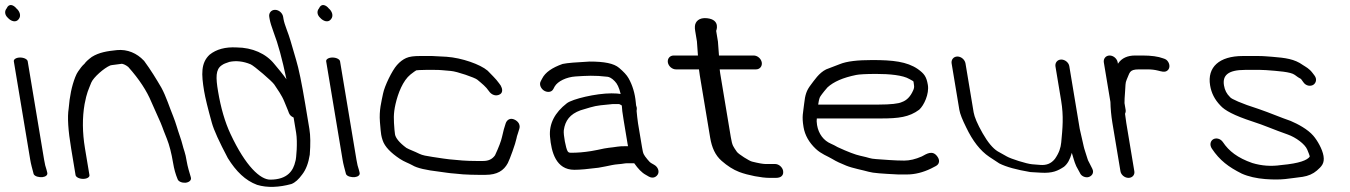

<svg xmlns="http://www.w3.org/2000/svg" viewBox="-70 -703 5349 761"><path d="M-15.2 -460 49.8 -70C51.2 -61.3 53.1 -52.4 55.5 -43.2L63.3 -13.5L63.4 -13C68.1 -3.1 86 0.3 98.5 -1C109.7 -2.4 121.2 -8.4 116.8 -20.8L114.1 -31.3L113.9 -31.9C110.8 -40 107.6 -52.9 104.8 -70L39.8 -460C38.5 -468.2 24.9 -475 9.8 -475C-5.2 -475 -16.5 -468.2 -15.2 -460ZM-43.7 -669.7C-52.3 -659.6 -52.1 -644.4 -38.8 -632.3C-27 -619.2 -7.6 -611.8 3.9 -626.8C15.7 -640.9 6.9 -659.8 -4.6 -669.2C-16.1 -683.7 -34.5 -691.1 -43.7 -669.7Z M259.5 6C274.5 6 285.9 -0.8 284.5 -9L266.8 -115C256.3 -178.1 255.9 -236.7 265.3 -290.6C274.4 -337.3 279.4 -344 291.8 -375.8C300.7 -396.7 342.1 -433.2 366.9 -443.6C373.1 -445.8 390.6 -446.5 412.8 -450.2C416.8 -449.8 426.5 -447.1 438.2 -437.8C482.7 -388.1 512 -342 529.6 -299.7C536.8 -282.8 545.2 -264 554.7 -243.3C576.7 -195.4 569.7 -206.1 591.4 -153C601.3 -128.1 609.6 -96.1 616.1 -57C620.1 -33.1 625.6 -12.9 633.8 6.7C636.8 16.7 651.6 22.1 664.6 21.3C678.4 20.3 690.8 11.7 686.1 -1.2C680.9 -18.7 673.5 -42.4 669.9 -64.2C667.2 -80.3 664.6 -92.6 661.4 -102C654.5 -121.7 652.2 -137.4 643.2 -162.5C633.3 -190.4 627.8 -213.7 616.5 -241.9C601.9 -277.2 588.7 -320.5 569.6 -355.5C549.3 -390.1 528.9 -424.1 500.3 -463C500.3 -463 500.1 -462.6 500.1 -462.6C500.1 -462.6 499.8 -463 499.8 -463C473.1 -491.6 435.4 -508.6 393.2 -504.4C355.4 -500.4 323.3 -495.8 293.9 -477.4C279 -466.3 270.4 -458.3 264.8 -450.3C259.8 -445.8 255.3 -441.1 251.4 -436C243.1 -424 235.7 -417 228.3 -397.6C214.3 -362 206 -320.7 202.1 -272.4C196.7 -239 200 -186.1 211.9 -115L229.5 -9C230.9 -0.8 244.5 6 259.5 6Z M997.2 -636.5 998.7 -627.5C1000.8 -615.1 1006.1 -598 1014.9 -573.9C1031.6 -531 1048.3 -470 1065.4 -388.8C1050.7 -409.5 1033.2 -430.4 1017.4 -449.2C984.1 -490.8 930 -514.6 867.8 -515C823.4 -517.4 787.8 -508 760.6 -486.1C725.9 -453.4 727.9 -408.9 739 -342.1C743.5 -315.5 753.6 -273.9 769.6 -216.4C777.7 -187 798.7 -141.3 833.1 -76.1C866 -23.3 902.5 12.4 948.8 29.6C989.3 42.1 1036.8 39.5 1084.8 26.4C1100.2 20.6 1114 7.5 1128 -11.8C1142.9 -31 1152.6 -57.1 1157.7 -89.5L1157.8 -90L1157.8 -90.4C1161 -131.9 1160.6 -165.5 1156.3 -191.6L1139.9 -290.2C1126 -373.2 1114.1 -431.5 1103.5 -466.1C1092.9 -501.4 1085.6 -526.7 1081.4 -541.8C1073.8 -569.6 1057.5 -604.5 1053.7 -627.5L1052.2 -636.5C1049.7 -651.5 1035.2 -664 1020.1 -664C1005.1 -664 994.7 -651.5 997.2 -636.5ZM1103.8 -176.5C1110 -139.4 1104.3 -73.3 1101 -64.5L1100.7 -63.8L1100.5 -63C1092.8 -27.7 1070.3 9 1000.9 9C962.4 9 904.1 -42.5 843.4 -172.5C821.6 -219.2 805.2 -275.3 794.3 -340.7C785 -396.1 784.6 -427 807.8 -443.6C819.4 -451.8 822.9 -451.6 839.2 -457.7C865.1 -463.2 893.9 -460.5 923.6 -448C936.7 -442.5 1008.5 -381.1 1017.2 -367.9C1029.4 -349.6 1047.3 -324.6 1056.7 -300.9C1063.2 -284.4 1067.9 -272.9 1071.3 -265.5L1075 -255.6L1075.1 -255.2C1078.5 -247.6 1082.8 -242 1093.7 -237.2Z M1222.8 -460 1287.8 -70C1289.2 -61.3 1291.1 -52.4 1293.5 -43.2L1301.3 -13.5L1301.4 -13C1306.1 -3.1 1324 0.3 1336.5 -1C1347.7 -2.4 1359.2 -8.4 1354.8 -20.8L1352.1 -31.3L1351.9 -31.9C1348.8 -40 1345.6 -52.9 1342.8 -70L1277.8 -460C1276.5 -468.2 1262.9 -475 1247.8 -475C1232.8 -475 1221.5 -468.2 1222.8 -460ZM1194.3 -669.7C1185.7 -659.6 1185.9 -644.4 1199.2 -632.3C1211 -619.2 1230.4 -611.8 1241.9 -626.8C1253.7 -640.9 1244.9 -659.8 1233.4 -669.2C1221.9 -683.7 1203.5 -691.1 1194.3 -669.7Z M1594.1 -481C1571.2 -481 1553.1 -479 1539.6 -472.9C1527.6 -467.5 1514.8 -458.3 1503.2 -444.9C1484.1 -423.6 1454.2 -362.3 1448.2 -331.9C1442 -300.2 1432 -266.8 1435.9 -219.1C1438 -192.7 1439.6 -176.5 1440.9 -168.9C1442.1 -161.7 1444.2 -153.9 1446.7 -146.7C1455.1 -121.4 1479 -97.3 1514.5 -73.6C1532.7 -61.5 1549.6 -56.4 1564.2 -48.2C1583 -36.6 1620.2 -28.5 1670.7 -22.6C1691.1 -20.2 1707.7 -16.6 1734 -14.9L1763.6 -12.1L1764 -12C1785.9 -10.7 1806.3 -10 1825.4 -10H1854.6C1900.2 -10 1926.7 -26.5 1942.8 -56.7C1950.7 -71.6 1973.5 -134.9 1976.9 -153.4C1978.3 -160.9 1979.9 -166.6 1981.4 -170.3L1981.6 -170.7L1988.2 -192C1990.2 -198 1990.5 -205.6 1986.8 -213C1983.1 -220.3 1976.6 -225.3 1970 -228.6C1952.3 -237.5 1938.5 -227.9 1934 -213.1C1928 -193.6 1925.9 -188.7 1919.7 -160.1C1916.4 -144.6 1907 -119.4 1892 -87.4C1880.9 -71.7 1865.5 -65 1845.5 -65H1816.3C1798.4 -65 1780.2 -65.6 1763.5 -66.8L1732.4 -69.6C1718.8 -70.5 1704.2 -72.1 1686.5 -74.7L1644 -81.1C1621.4 -84.5 1604.5 -87.3 1592.2 -93.4C1571.7 -103.7 1553.1 -109.7 1540.8 -116.8C1512.1 -137.9 1497.9 -156.7 1495.6 -170.7C1494.8 -175.5 1494.1 -181.6 1493.5 -188.9C1490.4 -228.3 1488.6 -250.8 1497.7 -290.6C1507.4 -333.1 1526.9 -383.6 1557.1 -407.8C1568.6 -416.9 1577 -422.7 1579.9 -424.2C1582.5 -424.7 1596.7 -426 1618.2 -426H1650.7C1678.6 -426 1682.5 -424.5 1716.8 -421.8C1741.5 -419.9 1812.1 -395.2 1821.5 -387.4C1840.4 -371.7 1856.4 -359 1867.6 -342.2C1878.7 -325.6 1897.1 -320.5 1911.8 -329.3C1924 -336.6 1921.3 -352 1915 -363.1L1914.6 -363.9L1907.9 -373.2C1896.1 -390.4 1873.8 -410.9 1863.6 -422L1863 -422.7L1862.2 -423.3C1833.9 -447.6 1760.8 -473.8 1699.8 -478L1642.8 -481Z M2301.8 -38.2 2302.4 -38.3 2329.9 -43.4C2350.5 -47.4 2361.8 -50.7 2380.2 -52.1C2400.4 -53.5 2404.9 -56 2416.7 -56H2443.7C2459.3 -34.2 2473.1 -18.9 2490 -9.8L2502 -2.9C2519.5 6.7 2534 -3.3 2538.5 -14.4C2542.9 -25.5 2537.8 -41.6 2522.3 -50.1L2510 -57.2L2509.7 -57.4C2508.3 -58.1 2502.8 -62.6 2495.8 -71.6C2480.6 -90.8 2479.4 -91 2474.5 -120.5L2458.8 -214.5C2456.5 -228.6 2454.5 -250.6 2453.2 -263.2C2452.8 -267.2 2456.7 -271.8 2451.2 -285.5C2451.1 -288.9 2450.8 -292.7 2449.9 -298C2446.7 -332.1 2437.3 -364.8 2421.2 -393.1C2414 -405.9 2401.5 -418.9 2384.1 -433.8C2362.8 -452.1 2324.5 -459 2267.7 -459H2267L2266.4 -459C2215.5 -456.4 2178.3 -453.5 2160.8 -449.7L2160.2 -449.6L2159.5 -449.4C2119 -435.1 2091.2 -416.4 2078.8 -391.6L2073.6 -381.8C2065.5 -367.9 2074.5 -351.4 2086 -344C2097.6 -336.6 2115.8 -335.6 2123.3 -350.4L2128.5 -360.2C2140.7 -381.1 2175.1 -397.6 2211.5 -400C2254.8 -402.7 2285.8 -405 2338.2 -398.7C2344 -398 2354.7 -393.8 2366.1 -381.6L2366.6 -381L2367.1 -380.5C2375.9 -371.7 2383.7 -357 2390 -330.6C2382 -332 2370 -333 2353.3 -333C2292.9 -333 2198.9 -310.9 2176.7 -293.7C2129.2 -256.9 2105.7 -212.7 2110 -161.5C2115.1 -99.8 2134 -30 2206.3 -30C2229.3 -30 2259.3 -32.8 2301.8 -38.2ZM2417.4 -133C2418 -129.6 2418.3 -127.8 2419.2 -123.5H2406.7C2395.5 -123.5 2385.6 -123.1 2377.1 -121.7C2349.2 -117.1 2340.7 -118.8 2298.9 -109L2273.1 -104.2C2244.2 -99.6 2219.2 -97.5 2193.1 -97.5C2185.2 -97.5 2182.5 -99.5 2179.8 -103.6C2173.1 -113.6 2162.3 -169.3 2164.7 -186.9C2169.9 -225 2189.1 -250.7 2231.1 -265.9C2241.4 -269 2254.2 -272.8 2269.6 -277.4C2296.5 -285.6 2322.4 -287 2358 -290.5H2382.7C2384.3 -290.5 2387.7 -289.8 2394.6 -284.8C2394.7 -274.2 2397.1 -255.1 2401.8 -227Z M3001.9 -53H2963.4C2954.9 -53 2936.7 -56 2910.8 -62.5C2900.8 -64.4 2856.4 -92.4 2850.6 -101.3C2836.3 -122.8 2832.6 -123.7 2826.6 -159.4L2784.5 -412.5C2783.4 -418.8 2782.8 -424 2782.5 -428H2926.4C2941.5 -428 2951.8 -440.5 2949.3 -455.5C2946.8 -470.5 2932.3 -483 2917.3 -483H2779.7L2775.6 -538.1L2768.6 -580.5C2768.6 -580.5 2787.4 -624.9 2732.3 -630.8C2701 -634.2 2685.8 -617.9 2684.3 -599.5C2683.8 -593.8 2684.2 -587.5 2685.4 -580.5L2692.3 -538.9L2696.3 -483H2600.1C2585 -483 2574.6 -470.5 2577.1 -455.5C2579.6 -440.5 2594.2 -428 2609.2 -428H2700.4L2703.7 -404.1L2744.8 -157.2C2751.3 -118.3 2764.7 -87.7 2790.1 -65.5C2813.1 -45.4 2835.9 -30.6 2860 -21.4C2895.6 -7.9 2949.5 2 2979.8 2H3005.8C3015.9 2 3027.3 -0.5 3032.3 -10.8C3034.4 -15.2 3034.8 -20.4 3034 -25.5C3031.4 -40.5 3016.9 -53 3001.9 -53Z M3179.4 -317C3181.1 -321.1 3191.1 -335.2 3209.8 -356.7C3234.1 -379 3271.2 -395.3 3323.4 -405.9C3334.8 -408.3 3362.4 -410 3403.1 -410C3455.4 -410 3508.8 -405.1 3534.6 -389.7C3554.1 -377.7 3549.2 -386.7 3552.6 -366C3553.9 -358.6 3552.9 -352 3549.3 -344.6C3538.1 -319 3522.7 -304.7 3504.6 -298.5L3503.8 -298.2L3503.2 -297.9C3491.6 -292.5 3461.2 -288.5 3412.5 -288.5L3172.9 -288.5C3174.3 -298.4 3176.1 -308.9 3179.4 -317ZM3421.7 -233.5C3491.6 -233.5 3533.6 -238.6 3573.3 -268.2C3592.3 -285.2 3613.5 -330.9 3607.6 -366.5C3602 -399.8 3593 -411.2 3567.7 -429.4C3524.6 -458.9 3468.8 -465 3387.1 -465C3329.4 -465 3286.6 -460.3 3258.3 -448.7C3240.2 -441.7 3222.3 -434.8 3204.6 -428.1C3175.8 -414 3157.2 -384.2 3143.6 -366.6C3126.5 -344.3 3121.1 -327.4 3117.2 -291.3C3113.5 -255.2 3107.4 -243.6 3114.9 -199C3120.2 -167.2 3136.7 -138.2 3163.2 -113.2C3185.5 -92.1 3209.9 -84.4 3228.3 -73.2C3245.8 -62.5 3262.3 -55.3 3284.2 -46.4C3309.1 -36.2 3351.8 -28.4 3373 -22.2C3390.8 -17 3426.8 -14.6 3490 -11.5L3490.6 -11.5H3524.9C3556.3 -11.5 3588.5 -19.7 3619.8 -34.8L3639.1 -44.8C3645.5 -48.3 3651.1 -53.6 3651.9 -62.2C3652.7 -69.5 3649.5 -76.7 3645.3 -82.5C3626.5 -109 3603.6 -93.9 3583.7 -83C3558.7 -72 3535.5 -66.5 3514.1 -66.5C3474.2 -66.5 3435 -70.3 3402.8 -72.4C3376 -74.2 3378.7 -77.4 3339.1 -85.8C3321 -89.7 3290.6 -101 3250.1 -119.8C3240.8 -125.2 3232.1 -129.7 3223.5 -133.4C3194.8 -145.5 3174.3 -172.1 3168.4 -207.5C3166.3 -220.3 3166.8 -225.4 3167.5 -233.5Z M4113.4 -439.5 4136 -303.5C4146.2 -242.3 4141.7 -195.2 4136.2 -138.3C4134.2 -117.3 4128 -97.4 4111.3 -73.4C4095.9 -54.3 4077.5 -47.3 4052.4 -49.4C4040.3 -50.4 4029.9 -51.3 4021.1 -51.9C3998.9 -53.6 3936.1 -73.8 3920.9 -82.7C3905.7 -91.6 3893.8 -98.3 3884 -103.4C3865 -115.3 3845.2 -138.8 3824.5 -175.2C3803.6 -211.9 3792.1 -239.8 3789.1 -257.5L3756.8 -451.5C3754.3 -466.5 3739.8 -479 3724.7 -479C3709.7 -479 3699.3 -466.5 3701.8 -451.5L3732.4 -267.7C3735.1 -251.4 3744.4 -228.5 3759.6 -197.9C3784.8 -145.1 3815 -105.6 3851.2 -81.3C3858.7 -76.2 3871.7 -67.5 3890.9 -55.2C3918.9 -41.1 3959.3 -30.3 4012.8 -21.2L4014.2 -21L4015.5 -20.9C4026.5 -20.3 4039.6 -19.5 4054.7 -18.6C4102.3 -15.6 4123.1 -26.3 4147.2 -42C4161.8 -54.1 4170.8 -70.7 4178.2 -97.2C4184.1 -79.5 4187.2 -63.2 4195.6 -44.8L4195.8 -44.3L4210 -18.2C4215.5 -4.2 4231.9 1.6 4243.3 -0.9C4255.4 -3.6 4268.6 -16.4 4259.2 -34.6L4245.5 -61.6L4245.2 -62.1C4243.3 -65.2 4241.5 -69.3 4240.1 -74.4C4236.7 -86.8 4226.4 -114.9 4224.6 -125.8L4224.6 -126.1L4209.5 -192.6L4168.2 -440.9C4165.8 -455.2 4151.3 -467 4136.3 -467C4121.3 -467 4110.9 -454.5 4113.4 -439.5Z M4331.2 -298.9C4331.7 -273.7 4334.3 -244.4 4338.9 -216.6L4371 -24.1C4373.4 -9.8 4387.8 2 4402.8 2C4417.9 2 4428.4 -9.8 4426 -24L4394.1 -215.8C4392.1 -227.6 4390.6 -238.7 4389.5 -249.2L4389.4 -249.5L4389.1 -251.8C4390.8 -254.8 4392.5 -261.5 4391.6 -266.9L4387 -294.4C4386.9 -304.3 4387.6 -319.7 4389.2 -338.8C4391.3 -363.2 4389.6 -374.3 4395.7 -387.4C4408.4 -414.5 4404.6 -428 4444.2 -428H4478.7C4493.4 -428 4507.1 -426.4 4519.8 -423.2C4533.7 -419.7 4544.5 -416.2 4553.9 -421.3C4567.6 -428.8 4567.7 -446.2 4559.7 -458.3C4555.6 -464.4 4551.5 -468.5 4540.3 -471.7C4520.6 -479.2 4492.7 -483 4458.3 -483H4429.1C4399.4 -483 4376.1 -472.8 4362.1 -452C4361.6 -451.3 4361.5 -451.1 4361 -450.3L4360.1 -455.5C4357.6 -470.5 4343.1 -483 4328.1 -483C4313 -483 4302.6 -470.5 4305.1 -455.5Z M4767 -284.9C4783.9 -265.7 4820.5 -245.5 4894.9 -221.2C4941 -206.6 4976.6 -189.9 5034.5 -169.7C5065.8 -158.6 5102.2 -132.1 5111.3 -110.1C5116.8 -96.9 5120 -88.3 5120.6 -85.8C5120.8 -84.8 5120.9 -84 5121 -81.8C5111 -68.4 5081.9 -55.6 5009.2 -48.9L5008.5 -48.8L5007.9 -48.8C4968.2 -42.9 4930.5 -45.7 4893.5 -56.9C4835.5 -77 4800.6 -104.4 4777.5 -139.1C4767 -154.9 4749.2 -157.2 4738.7 -151C4728.2 -144.9 4722.9 -129.5 4733.3 -113.9C4764.4 -67.3 4799.3 -41.1 4851.9 -14.8C4878.1 -3.1 4910.9 4.1 4944.4 6.7C5013.7 12 5036.8 4.4 5092.9 -2.1C5115.4 -5.6 5134.5 -13.9 5149.5 -27C5167.9 -43.1 5180.7 -55.3 5175.8 -85C5171.2 -112.3 5151.4 -146.5 5135.1 -165.3C5112.9 -190.9 5074.4 -211.4 5045.5 -223.7C5009.8 -235.8 4961.3 -256.5 4919.4 -270.8C4847.7 -293.4 4810.9 -311.2 4806.2 -317.1L4805.6 -318L4804.8 -318.7C4792.2 -330.8 4784.4 -345.5 4781.3 -364.5C4774.8 -403.4 4796.3 -426 4865.2 -426H4924.9C4932.6 -426 4940.3 -425.7 4948.1 -425.1C4994.9 -421.4 5045.6 -418.6 5062 -406.1C5071.4 -398.9 5078.7 -393.9 5086.4 -390.1C5086.5 -389.9 5087.5 -388.9 5089 -386.7L5095.5 -377.7C5106.5 -361.1 5125.3 -360.4 5135.4 -366.9C5145 -373 5151.7 -388.4 5139.9 -403.9L5132.3 -413.9C5119 -431.5 5105.9 -437.4 5094 -445.3C5060.7 -469.3 5024.6 -473.7 4972.9 -477.9L4946.2 -479.9C4936.6 -480.7 4926.5 -481 4915.8 -481H4856.1C4762.6 -481 4714.2 -436.9 4726.3 -364.5C4731.3 -334.4 4744.3 -308.4 4767 -284.9Z"/></svg>

Font: MewTooHand
Style: BdWideLta
Weight: 400
Designer: Mew Too, Robert Jablonski
Version: Version 0.77